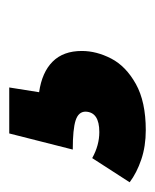

<svg xmlns="http://www.w3.org/2000/svg" viewBox="-22 -74 328 405"><g transform="rotate(-90 141.5 128.0)"><path d="M149 47Q191 53 213.5 75.5Q236 98 236 137Q236 168 220 199Q204 230 166.5 251Q129 272 69 272Q35 272 7 262.5Q-21 253 -41 238L10 159Q37 174 65 174Q107 174 108 145Q108 130 89.5 124Q71 118 28 118L62 -16H159Z"/></g></svg>

Font: Fira Sans Condensed Black
Style: Italic
Weight: 900
Width: 3
Italic angle: -8°
Designer: Carrois Corporate & Edenspiekermann AG
Foundry: Carrois Corporate GbR & Edenspiekermann AG
Version: Version 4.203